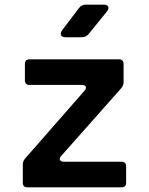

<svg xmlns="http://www.w3.org/2000/svg" viewBox="-20 -805 640 825"><path d="M98 0Q78 0 78 -20V-99Q78 -112 88 -124L343 -415Q352 -425 348.5 -432.5Q345 -440 332 -440H107Q87 -440 87 -460V-530Q87 -550 107 -550H491Q511 -550 511 -530V-451Q511 -438 501 -426L243 -135Q234 -125 238 -117.5Q242 -110 254 -110H502Q522 -110 522 -90V-20Q522 0 502 0ZM262 -645Q247 -645 242.5 -653.5Q238 -662 247 -675L319 -770Q330 -785 348 -785H425Q441 -785 445 -776.5Q449 -768 439 -755L361 -659Q350 -645 331 -645Z"/></svg>

Font: Pitagon Sans Mono
Style: Bold
Weight: 700
Monospace: yes
Designer: Travis Tran
Foundry: Pitagon
Version: Version 1.001; ttfautohint (v1.8.4.7-5d5b);gftools[0.9.26]